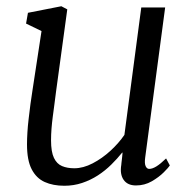

<svg xmlns="http://www.w3.org/2000/svg" viewBox="-20 -585 616 615"><path d="M186 10Q150 10 123.2 -2Q96.5 -14 81.5 -42.8Q66.5 -71.5 66.5 -122.5Q66.5 -140 67.8 -160.8Q69 -181.5 71.8 -204.8Q74.5 -228 77.5 -251.2Q80.5 -274.5 84 -295.5L113 -485.5L63.5 -509.5L69.5 -544L176.5 -565L195.5 -555L159.5 -291.5Q157 -270.5 154.2 -250.2Q151.5 -230 149 -211Q146.5 -192 145 -173Q143.5 -154 143.5 -135.5Q143.5 -98.5 152.8 -79.2Q162 -60 178.8 -53Q195.5 -46 218 -46Q246.5 -46 276.8 -61.8Q307 -77.5 333.8 -102Q360.5 -126.5 378.5 -153L432.5 -561H509L445 -80Q442.5 -61.5 446.5 -52.8Q450.5 -44 458 -44Q468 -44 481 -52Q494 -60 512 -77.5L524 -55Q520 -48.5 504.5 -33Q489 -17.5 466 -4.2Q443 9 415.5 9Q388.5 9 376 -9Q363.5 -27 368.5 -57Q368.5 -58.5 369 -62.8Q369.5 -67 370.2 -72.8Q371 -78.5 371.5 -84.5Q372 -90.5 372.5 -95.5L371.5 -96.5Q356 -77 336.5 -57.8Q317 -38.5 293.5 -23.2Q270 -8 243 1Q216 10 186 10Z"/></svg>

Font: Merriweather 20pt Light
Style: Italic
Weight: 300
Italic angle: -7.8°
Version: Version 2.101